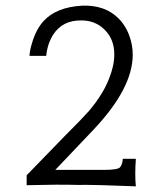

<svg xmlns="http://www.w3.org/2000/svg" viewBox="-20 -653 575 677"><path d="M459 4Q315 -2 251 -1Q189 -3 74 0V-35Q82 -44 208 -173Q273 -238 293 -261Q344 -321 365 -377Q383 -422 383 -461Q383 -517 346 -551Q314 -581 267 -581Q200 -582 167 -530Q147 -498 143 -456H84Q85 -476 92 -498Q106 -548 133 -578Q178 -628 270 -633Q350 -636 398 -588Q434 -552 445 -494Q448 -478 448 -460Q448 -342 310 -196L175 -54H348Q397 -54 404 -64Q412 -75 413 -93H459Q455 -36 459 4Z"/></svg>

Font: GFS Neohellenic Rg
Style: Regular
Weight: 400
Designer: Takis Katsoulidis and George D. Matthiopoulos
Foundry: Takis Katsoulidis and George D. Matthiopoulos
Version: Version 1.0